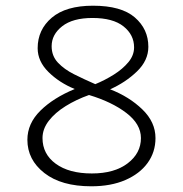

<svg xmlns="http://www.w3.org/2000/svg" viewBox="-20 -643 640 673"><path d="M300 10Q195 10 135.5 -36.5Q76 -83 76 -153Q76 -210 121.5 -255Q167 -300 242 -331Q188 -353 150 -390.5Q112 -428 112 -474Q112 -539 161.5 -581Q211 -623 306 -623Q405 -623 452.5 -582Q500 -541 500 -479Q500 -431 460 -392.5Q420 -354 366 -330Q433 -304 479 -259.5Q525 -215 525 -159Q525 -110 497.5 -72Q470 -34 419.5 -12Q369 10 300 10ZM314 -348Q348 -362 379 -381.5Q410 -401 430 -425Q450 -449 450 -477Q450 -521 413 -550.5Q376 -580 304 -580Q235 -580 198 -551Q161 -522 161 -481Q161 -447 183 -423.5Q205 -400 240 -382.5Q275 -365 314 -348ZM302 -35Q381 -35 427.5 -70.5Q474 -106 474 -159Q474 -208 423 -247Q372 -286 292 -310Q247 -294 210 -271Q173 -248 151 -219.5Q129 -191 129 -159Q129 -103 175.5 -69Q222 -35 302 -35Z"/></svg>

Font: Inconsolata Expanded Light
Style: Regular
Weight: 300
Width: 7
Monospace: yes
Designer: Raph Levien, Cyreal, Brenton Simpson
Foundry: Raph Levien, Cyreal, Google
Version: Version 3.001; ttfautohint (v1.8.2.53-6de2)